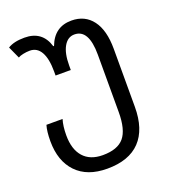

<svg xmlns="http://www.w3.org/2000/svg" viewBox="-142 -651 888 996"><g transform="rotate(-20 302.0 -153.0)"><path d="M50 5Q50 -49 60 -82H149Q138 -46 138 5Q138 82 175 124Q212 166 282 166Q364 166 399.5 123.5Q435 81 435 -16V-333Q435 -473 356 -473Q319 -473 297.5 -435.5Q276 -398 276 -331V-306H192V-329Q192 -399 171 -436Q150 -473 110 -473Q92 -473 73 -469Q54 -465 45 -459L15 -525Q48 -546 107 -546Q205 -546 233 -453H237Q272 -546 366 -546Q440 -546 481.5 -491Q523 -436 523 -333V-13Q523 111 461.5 175.5Q400 240 280 240Q170 240 110 177.5Q50 115 50 5Z"/></g></svg>

Font: Noto Sans Georgian
Style: Regular
Weight: 400
Designer: Monotype Design team
Foundry: Monotype Imaging Inc.
Version: Version 1.000